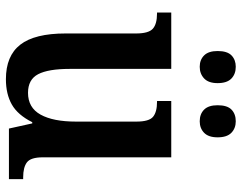

<svg xmlns="http://www.w3.org/2000/svg" viewBox="-102 -686 799 634"><g transform="rotate(90 297.0 -369.5)"><path d="M91 -187V-420Q91 -461 75.5 -475Q60 -489 25 -489H22V-536H208V-201Q208 -130 225.5 -96.5Q243 -63 287 -63Q336 -63 359 -104.5Q382 -146 382 -221V-421Q382 -463 366 -476Q350 -489 317 -489H314V-536H500V-112Q500 -72 516.5 -59.5Q533 -47 566 -47H572V0H405L388 -77H384Q360 -29 325.5 -9.5Q291 10 242 10Q165 10 128 -37.5Q91 -85 91 -187ZM149 -689Q149 -721 163.5 -735Q178 -749 201 -749Q225 -749 240 -734.5Q255 -720 255 -689Q255 -659 239.5 -644.5Q224 -630 201 -630Q178 -630 163.5 -644.5Q149 -659 149 -689ZM328 -689Q328 -721 342.5 -735Q357 -749 381 -749Q404 -749 419 -734.5Q434 -720 434 -689Q434 -659 419 -644.5Q404 -630 381 -630Q357 -630 342.5 -644.5Q328 -659 328 -689Z"/></g></svg>

Font: Noto Serif NarrowSemiBold
Style: Regular
Weight: 600
Width: 4
Designer: Monotype Design Team
Foundry: Monotype Imaging Inc.
Version: Version 1.001